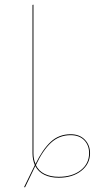

<svg xmlns="http://www.w3.org/2000/svg" viewBox="-20 -751 405 821"><path d="M365 -96Q365 -50 327.5 -20.5Q290 9 231 9Q196 9 170 -3.5Q144 -16 131 -41L87 50L83 49L129 -45Q119 -68 119 -96V-730L123 -731V-96Q123 -70 132 -50Q162 -112 197 -144.5Q232 -177 282 -177Q320 -177 342.5 -154Q365 -131 365 -96ZM361 -96Q361 -130 340 -151.5Q319 -173 282 -173Q233 -173 198 -140.5Q163 -108 134 -46H133Q145 -20 170.5 -7.5Q196 5 231 5Q289 5 325 -23Q361 -51 361 -96Z"/></svg>

Font: FiraGO Four
Style: Regular
Weight: 100
Designer: bBox Type
Foundry: bBox Type GmbH
Version: Version 1.001